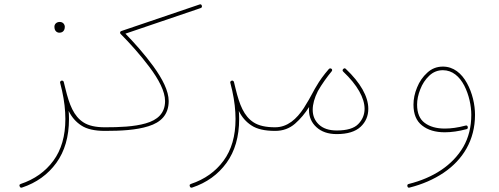

<svg xmlns="http://www.w3.org/2000/svg" viewBox="-20 -615 2291 882"><path d="M230 -492.7C230 -488.3 230.5 -484.4 231.4 -481C233.9 -472.7 240.7 -464.8 252.9 -464.8C272 -464.8 277.8 -480 277.8 -491.7C277.8 -496.1 276.4 -500.5 273.9 -504.4C269.5 -510.7 263.2 -514.2 254.4 -514.2C238.3 -514.2 230 -502.9 230 -492.7ZM81.1 246.6C147.5 224.6 200.2 186.5 238.8 133.3C277.3 80.1 296.9 12.7 296.9 -68.4C296.9 -80.6 296.4 -93.3 295.4 -105.5C309.1 -77.1 328.6 -54.7 353.5 -38.6C378.4 -22 414.6 -13.7 461.9 -13.7H462.4C467.8 -13.7 470.7 -16.6 470.7 -22C470.7 -27.3 467.8 -30.3 462.4 -30.3H461.9C419.4 -30.3 387.2 -37.6 364.3 -52.2C318.4 -81.1 298.3 -134.8 280.8 -206.5C278.3 -216.8 275.9 -227.5 272.9 -238.3V-238.8C272.9 -239.3 272.5 -239.7 272 -240.2C272 -240.7 272 -240.7 271.5 -241.2C271 -241.7 271 -242.2 270.5 -242.7H270C269.5 -243.2 268.6 -243.7 268.1 -243.7C268.1 -244.1 268.1 -244.1 267.6 -244.1C267.1 -244.6 267.1 -244.6 266.6 -244.6C266.1 -245.1 265.1 -245.1 264.6 -245.1C264.2 -245.1 263.2 -245.1 262.7 -244.6C261.2 -244.1 260.3 -243.7 259.3 -242.7C256.8 -241.2 255.9 -239.3 255.9 -236.8C255.9 -236.3 255.9 -235.4 256.3 -234.4C259.8 -222.2 261.7 -210 265.1 -198.2C275.4 -151.9 280.3 -108.4 280.3 -68.4C280.3 9.8 261.7 73.7 225.1 123.5C188.5 173.3 138.2 209 75.2 230C71.3 231.4 69.3 233.4 69.3 236.8C69.3 238.3 69.8 239.7 70.3 241.2C71.8 245.1 74.2 247.1 77.6 247.1C78.6 247.1 79.6 247.1 81.1 246.6Z M454.1 -22C454.1 -16.6 457 -13.7 462.4 -13.7C534.2 -13.7 605.5 -17.1 662.1 -35.2C718.8 -52.7 754.9 -87.9 754.9 -150.9C754.9 -197.3 726.1 -252.9 685.1 -309.6C644 -366.2 595.7 -419.9 556.2 -460.4L900.9 -577.6C905.3 -579.1 907.7 -581.5 907.7 -585C907.7 -586.4 907.7 -587.4 907.2 -588.9C905.8 -593.3 903.3 -595.2 899.9 -595.2C898.4 -595.2 897.5 -594.7 896 -594.2L538.1 -472.7C533.7 -471.2 531.7 -468.8 531.7 -464.4C531.7 -462.4 532.7 -460.4 534.7 -458.5C575.2 -418 624 -363.8 666.5 -307.1C709 -250.5 738.3 -195.3 738.3 -150.9C738.3 -94.2 703.1 -63.5 649.4 -48.3C595.7 -32.7 527.3 -30.3 462.4 -30.3C457 -30.3 454.1 -27.3 454.1 -22Z M862.8 246.6C929.2 224.6 981.9 186.5 1020.5 133.3C1059.1 80.1 1078.6 12.7 1078.6 -68.4C1078.6 -80.6 1078.1 -93.3 1077.1 -105.5C1090.8 -77.1 1110.4 -54.7 1135.3 -38.6C1160.2 -22 1196.3 -13.7 1243.7 -13.7H1244.1C1249.5 -13.7 1252.4 -16.6 1252.4 -22C1252.4 -27.3 1249.5 -30.3 1244.1 -30.3H1243.7C1201.2 -30.3 1168.9 -37.6 1146 -52.2C1100.1 -81.1 1080.1 -134.8 1062.5 -206.5C1060.1 -216.8 1057.6 -227.5 1054.7 -238.3V-238.8C1054.7 -239.3 1054.2 -239.7 1053.7 -240.2C1053.7 -240.7 1053.7 -240.7 1053.2 -241.2C1052.7 -241.7 1052.7 -242.2 1052.2 -242.7H1051.8C1051.3 -243.2 1050.3 -243.7 1049.8 -243.7C1049.8 -244.1 1049.8 -244.1 1049.3 -244.1C1048.8 -244.6 1048.8 -244.6 1048.3 -244.6C1047.9 -245.1 1046.9 -245.1 1046.4 -245.1C1045.9 -245.1 1044.9 -245.1 1044.4 -244.6C1043 -244.1 1042 -243.7 1041 -242.7C1038.6 -241.2 1037.6 -239.3 1037.6 -236.8C1037.6 -236.3 1037.6 -235.4 1038.1 -234.4C1041.5 -222.2 1043.5 -210 1046.9 -198.2C1057.1 -151.9 1062 -108.4 1062 -68.4C1062 9.8 1043.5 73.7 1006.8 123.5C970.2 173.3 919.9 209 856.9 230C853 231.4 851.1 233.4 851.1 236.8C851.1 238.3 851.6 239.7 852.1 241.2C853.5 245.1 856 247.1 859.4 247.1C860.4 247.1 861.3 247.1 862.8 246.6Z M1235.8 -22C1235.8 -16.6 1238.8 -13.7 1244.1 -13.7C1279.8 -13.7 1310.1 -24.9 1335.4 -46.9C1360.4 -68.8 1381.8 -94.7 1399.9 -123.5C1399.4 -119.1 1399.4 -114.7 1399.4 -110.4C1399.4 -78.1 1410.6 -51.8 1433.6 -30.8C1456.5 -9.8 1487.3 1 1526.9 1C1576.2 1 1612.8 -10.3 1636.7 -32.7C1660.2 -54.7 1671.9 -82.5 1671.9 -115.2C1671.9 -171.9 1635.3 -235.4 1568.8 -298.3C1566.9 -300.3 1564.9 -301.3 1563 -301.3C1561 -301.3 1559.1 -300.3 1556.6 -297.9C1554.7 -295.9 1553.7 -293.9 1553.7 -292C1553.7 -290 1554.7 -288.1 1557.1 -285.6C1621.6 -224.6 1654.8 -164.6 1654.8 -115.2C1654.8 -88.4 1645 -64.9 1626 -45.4C1606.9 -25.4 1573.7 -15.6 1526.9 -15.6C1491.2 -15.6 1463.9 -24.9 1444.8 -43C1425.8 -61 1416.5 -83.5 1416.5 -110.4C1416.5 -136.2 1424.3 -165 1440.4 -196.8C1458 -228 1483.9 -263.7 1503.4 -287.1C1504.9 -289.6 1505.9 -291.5 1505.9 -293C1505.9 -295.4 1504.9 -297.4 1502.9 -298.8C1501.5 -300.3 1499.5 -300.8 1497.1 -300.8C1494.6 -300.8 1492.2 -299.8 1490.7 -297.9C1466.8 -270.5 1447.8 -244.1 1433.6 -219.2C1428.2 -210.9 1423.8 -202.6 1419.9 -195.3C1406.7 -169.9 1392.1 -144.5 1376 -119.1C1342.8 -68.4 1300.8 -30.3 1244.1 -30.3C1238.8 -30.3 1235.8 -27.3 1235.8 -22Z M2014.6 -309.1C1986.8 -309.1 1962.9 -299.8 1942.9 -281.2C1922.4 -262.7 1906.7 -240.2 1896 -213.4C1884.8 -186.5 1879.4 -160.2 1879.4 -134.3C1879.4 -90.8 1892.6 -59.1 1918.9 -38.6C1945.3 -17.6 1980 -7.3 2023.4 -7.3C2054.2 -7.3 2087.4 -12.2 2122.6 -21.5C2127 -22.5 2128.9 -24.9 2128.9 -29.3V-31.7C2127.9 -36.1 2125.5 -38.6 2122.1 -38.6C2121.1 -38.6 2120.1 -38.6 2118.7 -38.1C2084 -28.8 2052.2 -24.4 2023.4 -24.4C1984.9 -24.4 1954.1 -33.2 1931.2 -50.3C1907.7 -67.4 1896 -95.7 1896 -134.3C1896 -156.7 1900.9 -180.2 1910.6 -204.6C1919.9 -229 1933.6 -250 1951.7 -267.1C1969.7 -284.2 1990.7 -292.5 2014.6 -292.5C2058.1 -292.5 2090.8 -263.7 2112.8 -221.7C2134.3 -179.7 2145 -129.9 2145 -87.4C2145 -32.2 2132.8 17.1 2108.4 59.6C2059.1 144.5 1969.7 202.1 1857.9 230C1853.5 231 1851.1 233.4 1851.1 237.3C1851.1 238.3 1851.1 239.3 1851.6 240.7C1852.5 245.1 1855 247.1 1858.4 247.1C1859.4 247.1 1860.4 247.1 1861.8 246.6C1919.9 231.9 1971.7 209.5 2017.1 179.2C2106.9 118.7 2162.1 28.3 2162.1 -87.4C2162.1 -134.3 2149.9 -188.5 2125 -233.4C2100.1 -278.3 2063.5 -309.1 2014.6 -309.1Z"/></svg>

Font: Mikhak Thin
Style: Regular
Weight: 100
Designer: Amin Abedi
Version: Version 3.2